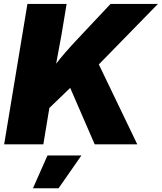

<svg xmlns="http://www.w3.org/2000/svg" viewBox="-20 -748 838 995"><path d="M1.5 0 122.1 -727.5H325.2L299.3 -571.3L271 -418Q310.5 -469.7 377 -540.5L552.7 -727.5H798.3L492.2 -414.1L691.4 0H470.7L343.8 -292.5L345.2 -293.9L235.8 -188.5L204.6 0ZM150.9 227.5 226.1 57.6H401.9L283.7 227.5Z"/></svg>

Font: Inter Black
Style: Italic
Weight: 900
Italic angle: -9.39999°
Designer: Rasmus Andersson
Foundry: rsms
Version: Version 4.000;git-a52131595